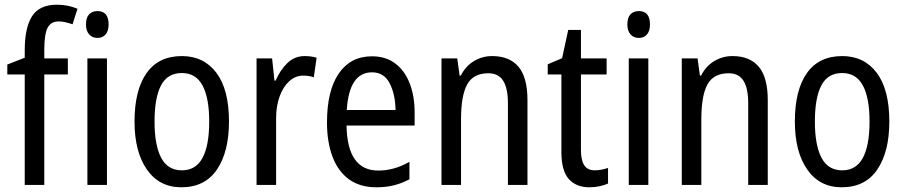

<svg xmlns="http://www.w3.org/2000/svg" viewBox="-20 -785 3841 815"><path d="M268 -469H168V0H85V-469H11V-511L85 -540V-571Q85 -667 116 -716Q147 -765 222 -765Q247 -765 268 -760.5Q289 -756 309 -748L288 -682Q273 -687 258.5 -690.5Q244 -694 229 -694Q196 -694 182 -667Q168 -640 168 -573V-537H268Z M394 -738Q441 -738 441 -681Q441 -654 428.5 -639Q416 -624 394 -624Q372 -624 358.5 -639Q345 -654 345 -681Q345 -710 358 -724Q371 -738 394 -738ZM434 -537V0H351V-537Z M952 -269Q952 -141 901 -65.5Q850 10 750 10Q656 10 603.5 -65.5Q551 -141 551 -269Q551 -402 602 -474.5Q653 -547 752 -547Q845 -547 898.5 -476Q952 -405 952 -269ZM636 -269Q636 -169 664 -115.5Q692 -62 752 -62Q811 -62 839.5 -114.5Q868 -167 868 -269Q868 -370 839.5 -422.5Q811 -475 752 -475Q691 -475 663.5 -422.5Q636 -370 636 -269Z M1273 -547Q1285 -547 1298 -545.5Q1311 -544 1324 -540L1312 -457Q1292 -464 1267 -464Q1234 -464 1208 -440.5Q1182 -417 1167 -376Q1152 -335 1152 -282V0H1069V-537H1135L1145 -443H1150Q1170 -489 1200.5 -518Q1231 -547 1273 -547Z M1559 -546Q1618 -546 1658.5 -515Q1699 -484 1719.5 -430Q1740 -376 1740 -308V-252H1451Q1454 -61 1586 -61Q1653 -61 1718 -98V-24Q1686 -7 1652.5 1.5Q1619 10 1578 10Q1507 10 1460.5 -24.5Q1414 -59 1391 -121Q1368 -183 1368 -265Q1368 -400 1418 -473Q1468 -546 1559 -546ZM1559 -478Q1462 -478 1452 -318H1659Q1658 -385 1634 -431.5Q1610 -478 1559 -478Z M2069 -547Q2143 -547 2181 -501.5Q2219 -456 2219 -360V0H2136V-347Q2136 -410 2116 -442Q2096 -474 2053 -474Q1989 -474 1963 -426.5Q1937 -379 1937 -279V0H1854V-537H1921L1931 -464H1936Q1956 -504 1991.5 -525.5Q2027 -547 2069 -547Z M2505 -62Q2519 -62 2534 -65Q2549 -68 2561 -72V-6Q2546 1 2525.5 5.5Q2505 10 2482 10Q2426 10 2394.5 -25Q2363 -60 2363 -140V-469H2305V-512L2366 -538L2392 -658H2446V-537H2555V-469H2446V-148Q2446 -105 2460 -83.5Q2474 -62 2505 -62Z M2692 -738Q2739 -738 2739 -681Q2739 -654 2726.5 -639Q2714 -624 2692 -624Q2670 -624 2656.5 -639Q2643 -654 2643 -681Q2643 -710 2656 -724Q2669 -738 2692 -738ZM2732 -537V0H2649V-537Z M3089 -547Q3163 -547 3201 -501.5Q3239 -456 3239 -360V0H3156V-347Q3156 -410 3136 -442Q3116 -474 3073 -474Q3009 -474 2983 -426.5Q2957 -379 2957 -279V0H2874V-537H2941L2951 -464H2956Q2976 -504 3011.5 -525.5Q3047 -547 3089 -547Z M3755 -269Q3755 -141 3704 -65.5Q3653 10 3553 10Q3459 10 3406.5 -65.5Q3354 -141 3354 -269Q3354 -402 3405 -474.5Q3456 -547 3555 -547Q3648 -547 3701.5 -476Q3755 -405 3755 -269ZM3439 -269Q3439 -169 3467 -115.5Q3495 -62 3555 -62Q3614 -62 3642.5 -114.5Q3671 -167 3671 -269Q3671 -370 3642.5 -422.5Q3614 -475 3555 -475Q3494 -475 3466.5 -422.5Q3439 -370 3439 -269Z"/></svg>

Font: Noto Sans Lao Condensed
Style: Regular
Weight: 400
Width: 3
Designer: Monotype Design Team
Foundry: Monotype Imaging Inc.
Version: Version 2.003; ttfautohint (v1.8.4.7-5d5b)